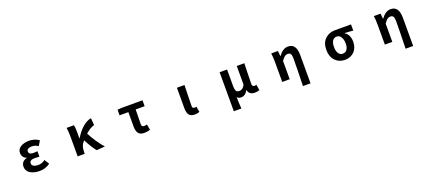

<svg xmlns="http://www.w3.org/2000/svg" viewBox="83 -1944 7834 3516"><g transform="rotate(-20 4000.0 -186.5)"><path d="M535.2 13.7Q424.8 13.7 352.5 -31.7Q280.3 -77.1 280.3 -158.2Q280.3 -263.7 391.6 -292V-296.9Q350.6 -309.6 328.1 -343.8Q305.7 -377.9 305.7 -416Q305.7 -494.1 372.1 -534.2Q438.5 -574.2 538.1 -574.2Q640.6 -574.2 728.5 -514.6L672.9 -419.9Q615.2 -460 544.9 -460Q502 -460 475.6 -442.9Q449.2 -425.8 449.2 -396.5Q449.2 -335.9 541 -335.9Q550.8 -335.9 617.2 -340.8V-234.4Q537.1 -239.3 523.4 -239.3Q424.8 -239.3 424.8 -171.9Q424.8 -137.7 457.5 -118.2Q490.2 -98.6 550.8 -98.6Q621.1 -98.6 682.6 -146.5L741.2 -52.7Q649.4 13.7 535.2 13.7Z M1807.6 0 1642.6 11.7Q1567.4 -83 1489.3 -235.4L1469.7 -211.9Q1415 -153.3 1415 -32.2V0H1277.3V-392.6Q1277.3 -491.2 1265.6 -559.6H1409.2Q1419.9 -516.6 1419.9 -422.9V-299.8H1423.8Q1577.1 -544.9 1745.1 -574.2L1755.9 -435.5Q1676.8 -417 1583 -332Q1625 -249 1687.5 -156.2Q1750 -63.5 1807.6 0Z M2571.3 13.7Q2493.2 13.7 2460 -31.7Q2426.8 -77.1 2426.8 -164.1V-444.3H2255.9V-552.7L2337.9 -559.6H2744.1V-444.3H2569.3Q2564.5 -312.5 2564.5 -157.2Q2564.5 -106.4 2608.4 -106.4Q2637.7 -106.4 2669.9 -114.3L2688.5 -3.9Q2630.9 13.7 2571.3 13.7Z M3559.6 13.7Q3480.5 13.7 3447.8 -30.3Q3415 -74.2 3415 -159.2V-559.6H3562.5Q3561.5 -524.4 3557.1 -369.1Q3552.7 -213.9 3552.7 -152.3Q3552.7 -127 3563.5 -116.7Q3574.2 -106.4 3597.7 -106.4Q3614.3 -106.4 3631.8 -112.3L3650.4 -3.9Q3610.4 13.7 3559.6 13.7Z M4247.1 201.2V-559.6H4392.6V-228.5Q4392.6 -166 4411.1 -139.2Q4429.7 -112.3 4470.7 -112.3Q4503.9 -112.3 4529.8 -130.9Q4555.7 -149.4 4581.1 -195.3V-559.6H4728.5Q4727.5 -524.4 4723.1 -369.1Q4718.8 -213.9 4718.8 -152.3Q4718.8 -106.4 4766.6 -106.4Q4784.2 -106.4 4801.8 -112.3L4819.3 -3.9Q4780.3 13.7 4729.5 13.7Q4618.2 13.7 4596.7 -84H4593.8Q4545.9 8.8 4463.9 8.8Q4410.2 8.8 4383.8 -25.4Q4384.8 87.9 4394.5 201.2Z M5742.2 201.2H5594.7Q5604.5 -152.3 5604.5 -331.1Q5604.5 -395.5 5588.4 -421.9Q5572.3 -448.2 5532.2 -448.2Q5498 -448.2 5470.2 -426.8Q5442.4 -405.3 5409.2 -355.5V0H5263.7V-392.6Q5263.7 -485.4 5252.9 -559.6H5383.8L5393.6 -457H5397.5Q5482.4 -574.2 5582 -574.2Q5742.2 -574.2 5742.2 -348.6Z M6483.4 13.7Q6372.1 13.7 6297.4 -63Q6222.7 -139.6 6222.7 -274.4Q6222.7 -411.1 6300.8 -485.4Q6378.9 -559.6 6490.2 -559.6H6807.6V-438.5Q6727.5 -447.3 6642.6 -450.2V-445.3Q6687.5 -419.9 6712.4 -369.1Q6737.3 -318.4 6737.3 -251Q6737.3 -128.9 6666.5 -57.6Q6595.7 13.7 6483.4 13.7ZM6485.4 -440.4Q6432.6 -440.4 6402.8 -399.4Q6373 -358.4 6373 -274.4Q6373 -195.3 6403.3 -150.9Q6433.6 -106.4 6485.4 -106.4Q6537.1 -106.4 6567.4 -148.4Q6597.7 -190.4 6597.7 -264.6Q6597.7 -338.9 6567.4 -389.6Q6537.1 -440.4 6485.4 -440.4Z M7742.2 201.2H7594.7Q7604.5 -152.3 7604.5 -331.1Q7604.5 -395.5 7588.4 -421.9Q7572.3 -448.2 7532.2 -448.2Q7498 -448.2 7470.2 -426.8Q7442.4 -405.3 7409.2 -355.5V0H7263.7V-392.6Q7263.7 -485.4 7252.9 -559.6H7383.8L7393.6 -457H7397.5Q7482.4 -574.2 7582 -574.2Q7742.2 -574.2 7742.2 -348.6Z"/></g></svg>

Font: GenEi Gothic M Regular
Style: Bold
Weight: 700
Designer: o_tamon (Modified); [Source Han Sans]
Ryoko NISHIZUKA  (kana & ideographs); Paul D. Hunt (Latin, Greek & Cyrillic); Wenl
Version: Version 1.1a;Original Version 1.004